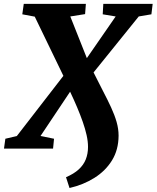

<svg xmlns="http://www.w3.org/2000/svg" viewBox="-54 -763 804 986"><path d="M303 202.5 285 147Q325 130 350 107.2Q375 84.5 386.5 55.5Q398 26.5 398 -8.5Q398 -36.5 390.8 -69Q383.5 -101.5 371 -137.2Q358.5 -173 342 -212Q325.5 -251 306 -292L154 -64.5L223.5 -50.5L218.5 0H-33.5L-26.5 -50.5L32.5 -64.5L271.5 -373.5L124.5 -677.5L60.5 -689.5L68 -743H387L383 -690.5L307 -678.5L392 -464.5L540 -678.5L473.5 -689.5L476.5 -743H730L723.5 -689.5L658.5 -678.5L426.5 -391Q452 -339.5 475.2 -295Q498.5 -250.5 516.5 -211.5Q534.5 -172.5 544.8 -136.8Q555 -101 555 -66Q554.5 6.5 521.2 60.5Q488 114.5 431.2 150.2Q374.5 186 303 202.5Z"/></svg>

Font: Merriweather 20pt Black
Style: Italic
Weight: 900
Italic angle: -7.8°
Version: Version 2.101